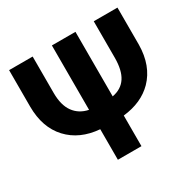

<svg xmlns="http://www.w3.org/2000/svg" viewBox="-156 -872 1040 1034"><g transform="rotate(-30 363.5 -355.5)"><path d="M438 -309.6Q495.6 -320.3 523.7 -363.3Q551.8 -406.2 551.8 -484.9V-710.9H699.2V-480.5Q697.8 -350.1 622.1 -272.5Q553.7 -203.1 438 -190.4V0H291.5V-189.9Q168.9 -199.7 97.4 -276.9Q25.9 -354 25.4 -483.4V-710.9H171.9V-484.9Q171.9 -408.2 203.4 -365Q234.9 -321.8 291.5 -310.5V-710.9H438Z"/></g></svg>

Font: MAUL Bold
Style: Bold
Weight: 700
Designer: MAUL
Version: Version 1.0; 2020; ttfautohint (v1.8.3)